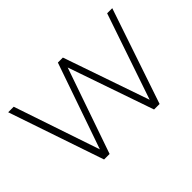

<svg xmlns="http://www.w3.org/2000/svg" viewBox="-115 -1014 1328 1328"><g transform="rotate(-45 549.0 -350.0)"><path d="M1058 -700 821 0H767L550 -628L332 0H278L40 -700H94L307 -70L526 -700H575L793 -69L1008 -700Z"/></g></svg>

Font: Montserrat Atlas Light
Style: Regular
Weight: 300
Designer: Julieta Ulanovsky
Foundry: Julieta Ulanovsky
Version: Version 7.200